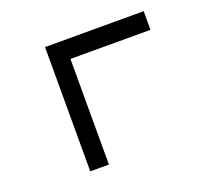

<svg xmlns="http://www.w3.org/2000/svg" viewBox="-93 -613 786 726"><g transform="rotate(-20 300.0 -250.0)"><path d="M154 0V-500H551V-425H229V0Z"/></g></svg>

Font: Orbit
Style: Regular
Weight: 400
Designer: Sooun Cho
Foundry: JAMO
Version: Version 1.000; ttfautohint (v1.8.4.7-5d5b);gftools[0.9.29]